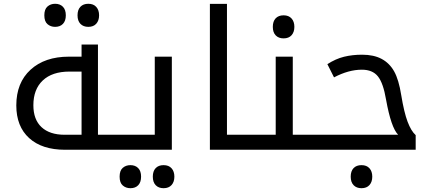

<svg xmlns="http://www.w3.org/2000/svg" viewBox="-20 -780 2250 1000"><path d="M404.8 -78.1V-407.2H341.8Q252 -407.2 202.9 -361.1Q153.8 -314.9 153.8 -231.9Q153.8 -157.2 196.3 -117.7Q238.8 -78.1 316.9 -78.1ZM318.8 0Q198.7 0 131.8 -60.8Q64.9 -121.6 64.9 -231Q64.9 -349.1 139.2 -417Q213.4 -484.9 338.9 -484.9H404.8V-547.9H490.2V-78.1H604Q608.9 -78.1 608.9 -74.2V-4.9Q608.9 0 604 0ZM439.9 -640.1Q414.1 -640.1 398.9 -655.8Q383.8 -671.4 383.8 -700.2Q383.8 -729 398.7 -744.6Q413.6 -760.3 439.9 -760.3Q466.8 -760.3 481.4 -743.9Q496.1 -727.5 496.1 -700.2Q496.1 -672.9 481.4 -656.5Q466.8 -640.1 439.9 -640.1ZM267.1 -640.1Q243.7 -640.1 227.3 -654.3Q210.9 -668.5 210.9 -700.2Q210.9 -731.9 227.3 -746.1Q243.7 -760.3 267.1 -760.3Q292.5 -760.3 307.6 -744.9Q322.8 -729.5 322.8 -700.2Q322.8 -671.4 307.9 -655.8Q293 -640.1 267.1 -640.1Z M594.2 0Q589.4 0 589.4 -4.9V-74.2Q589.4 -78.1 594.2 -78.1H786.1V-484.9H875V0ZM832 200.2Q806.2 200.2 791 184.6Q775.9 168.9 775.9 140.1Q775.9 111.3 790.8 95.7Q805.7 80.1 832 80.1Q858.9 80.1 873.5 96.4Q888.2 112.8 888.2 140.1Q888.2 167.5 873.5 183.8Q858.9 200.2 832 200.2ZM659.2 200.2Q635.7 200.2 619.4 186Q603 171.9 603 140.1Q603 108.4 619.4 94.2Q635.7 80.1 659.2 80.1Q684.6 80.1 699.7 95.5Q714.8 110.8 714.8 140.1Q714.8 168.9 700 184.6Q685.1 200.2 659.2 200.2Z M1073.2 -759.8H1162.1V-78.1H1293.9Q1299.3 -78.1 1299.3 -74.2V-4.9Q1299.3 0 1293.9 0H1073.2Z M1284.2 0Q1279.3 0 1279.3 -4.9V-74.2Q1279.3 -78.1 1284.2 -78.1H1416V-484.9H1504.9V-78.1H1635.3Q1640.1 -78.1 1640.1 -74.2V-4.9Q1640.1 0 1635.3 0ZM1457 -580.1Q1431.2 -580.1 1416 -595.7Q1400.9 -611.3 1400.9 -640.1Q1400.9 -668.9 1415.8 -684.6Q1430.7 -700.2 1457 -700.2Q1483.9 -700.2 1498.5 -683.8Q1513.2 -667.5 1513.2 -640.1Q1513.2 -612.8 1498.5 -596.4Q1483.9 -580.1 1457 -580.1Z M1625 0Q1620.1 0 1620.1 -4.9V-74.2Q1620.1 -78.1 1625 -78.1H2053.7Q2017.1 -114.7 1990.7 -261.2Q1976.1 -347.7 1948.2 -382.3Q1920.4 -417 1864.7 -417Q1795.4 -417 1719.7 -377L1685.1 -445.8Q1728 -473.6 1771.7 -484.4Q1815.4 -495.1 1865.7 -495.1Q1926.8 -495.1 1967.8 -473.1Q2008.8 -451.2 2033 -408Q2057.1 -364.7 2069.8 -284.2Q2084.5 -194.8 2102.8 -146.2Q2121.1 -97.7 2145 -76.2V0ZM1862.8 200.2Q1836.9 200.2 1821.8 184.6Q1806.6 168.9 1806.6 140.1Q1806.6 111.3 1821.5 95.7Q1836.4 80.1 1862.8 80.1Q1889.6 80.1 1904.3 96.4Q1918.9 112.8 1918.9 140.1Q1918.9 167.5 1904.3 183.8Q1889.6 200.2 1862.8 200.2Z"/></svg>

Font: DroidArabicKufi
Style: Regular
Weight: 400
Designer: Pascal Zoghbi
Foundry: Ascender Corporation
Version: Version 1.00; ttfautohint (v1.4.1)